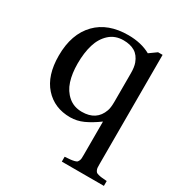

<svg xmlns="http://www.w3.org/2000/svg" viewBox="-171 -628 932 984"><g transform="rotate(30 295.5 -136.0)"><path d="M48.8 -232.9Q48.8 -361.3 119.1 -433.1Q186.5 -502 306.2 -502Q382.3 -502 438 -471.2L481 -502H507.8V143.1Q507.8 156.7 508.3 164.6Q508.8 172.4 512.2 179.4Q515.6 186.5 519.3 189.5Q522.9 192.4 533.2 195.1Q543.5 197.8 553.2 198.7Q563 199.7 583 201.2V230H334V201.2Q355.5 199.7 366.2 198.7Q377 197.8 387.9 195.1Q398.9 192.4 402.6 189.5Q406.2 186.5 409.7 179.4Q413.1 172.4 413.6 164.8Q414.1 157.2 414.1 143.1V-53.2Q370.6 -21.5 333.3 -4.6Q295.9 12.2 256.8 12.2Q163.1 12.2 106 -51.8Q48.8 -115.7 48.8 -232.9ZM152.8 -246.1Q152.8 -187.5 167.2 -142.8Q181.6 -98.1 214.4 -70.1Q247.1 -42 294.9 -42Q380.9 -42 407.2 -116.2Q414.1 -134.8 414.1 -170.9V-339.8Q414.1 -375 405.8 -397.9Q392.1 -434.6 365.2 -450.7Q338.4 -466.8 297.9 -466.8Q248.5 -466.8 215.3 -436.8Q182.1 -406.7 167.5 -358.4Q152.8 -310.1 152.8 -246.1Z"/></g></svg>

Font: Heuristica
Style: Regular
Weight: 400
Version: Version 1.0.2